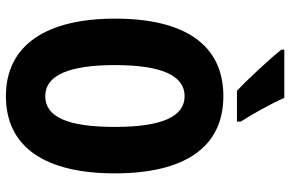

<svg xmlns="http://www.w3.org/2000/svg" viewBox="-186 -851 981 649"><g transform="rotate(90 304.5 -526.5)"><path d="M311 -997H148V-987C174 -953 253 -868 287 -837H391V-850C371 -880 328 -956 311 -997ZM566 -424C566 -657 480 -791 305 -791C134 -791 43 -664 43 -425C43 -193 132 -56 305 -56C479 -56 566 -191 566 -424ZM200 -424C200 -581 235 -660 305 -660C374 -660 409 -584 409 -424C409 -264 375 -189 305 -189C235 -189 200 -268 200 -424Z"/></g></svg>

Font: Noto Sans Malayalam UI ExtraCondensed ExtraBold
Style: Regular
Weight: 800
Width: 2
Designer: Jelle Bosma - Monotype Design Team
Foundry: Monotype Imaging Inc.
Version: Version 2.104